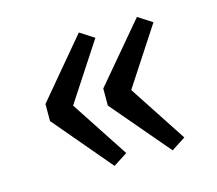

<svg xmlns="http://www.w3.org/2000/svg" viewBox="-77 -642 770 681"><g transform="rotate(-15 307.5 -301.0)"><path d="M316.4 -89.7 264.6 -56.4 84.6 -269.2V-331.8L264.6 -546.2L316.4 -512.8L177.9 -301ZM529.7 -89.7 477.9 -56.4 296.9 -269.2V-331.8L477.9 -546.2L529.7 -512.8L391.3 -301Z"/></g></svg>

Font: FiraCode Nerd Font
Style: Regular
Weight: 400
Designer: Carrois Corporate, Edenspiekermann AG, Nikita Prokopov
Foundry: Carrois Corporate, Edenspiekermann AG, Nikita Prokopov
Version: Version 6.002;Nerd Fonts 2.2.2